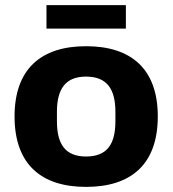

<svg xmlns="http://www.w3.org/2000/svg" viewBox="-20 -720 676 752"><path d="M162 -608H473V-700H162ZM317 12C494 12 598 -77 598 -264C598 -450 494 -539 317 -539C141 -539 37 -450 37 -264C37 -77 141 12 317 12ZM317 -107C236 -107 203 -155 203 -245V-282C203 -371 236 -420 317 -420C399 -420 432 -371 432 -282V-245C432 -155 399 -107 317 -107Z"/></svg>

Font: Archivo ExtraBold
Style: Regular
Weight: 800
Designer: Hector Gatti
Foundry: Omnibus-Type
Version: Version 2.001